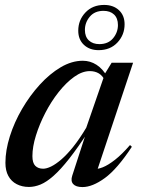

<svg xmlns="http://www.w3.org/2000/svg" viewBox="-20 -748 571 779"><path d="M273 -35 332.5 -218 340.5 -217.5Q296 -149 261 -104.5Q226 -60 197.5 -34.8Q169 -9.5 144.8 0.5Q120.5 10.5 97.5 10.5Q69.5 10.5 47.8 -0.8Q26 -12 14 -33.8Q2 -55.5 2 -87.5Q2 -138 20 -195Q38 -252 69.5 -306Q101 -360 141.2 -404.2Q181.5 -448.5 226.2 -475Q271 -501.5 316 -501.5Q346 -501.5 371.5 -485.2Q397 -469 416 -435.5L407.5 -418Q397 -440.5 381.2 -450Q365.5 -459.5 344.5 -459.5Q313.5 -459.5 281 -436.2Q248.5 -413 218 -374.5Q187.5 -336 163.8 -290Q140 -244 125.8 -198.2Q111.5 -152.5 111.5 -114.5Q111.5 -87 123.2 -75.2Q135 -63.5 155 -63.5Q169 -63.5 187.5 -72.5Q206 -81.5 228.8 -101Q251.5 -120.5 277 -152.2Q302.5 -184 330 -230L406 -449.5L433 -493.5H520L370 -44L358.5 -62.5Q374.5 -60.5 396.8 -69.2Q419 -78 447 -100Q475 -122 507.5 -159.5L515 -152.5Q455.5 -62 405.2 -25.5Q355 11 314.5 11Q288 11 277 -1.2Q266 -13.5 273 -35ZM402.5 -728Q439.5 -728 462.5 -706.8Q485.5 -685.5 485.5 -649.5Q485.5 -606.5 456.5 -575.5Q427.5 -544.5 380 -544.5Q343.5 -544.5 320.5 -566Q297.5 -587.5 297.5 -623.5Q297.5 -666.5 326.5 -697.2Q355.5 -728 402.5 -728ZM383 -569Q419 -569 438.8 -592.8Q458.5 -616.5 458.5 -646.5Q458.5 -674 442.8 -689Q427 -704 400 -704Q364 -704 344.2 -680.2Q324.5 -656.5 324.5 -626.5Q324.5 -599 340.5 -584Q356.5 -569 383 -569Z"/></svg>

Font: Newsreader 60pt Medium
Style: Italic
Weight: 500
Italic angle: -17°
Designer: Hugues Gentile
Foundry: Production Type
Version: Version 1.003